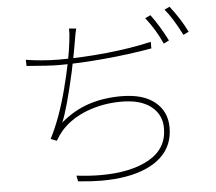

<svg xmlns="http://www.w3.org/2000/svg" viewBox="-57 -891 1115 990"><g transform="rotate(-5 500.0 -395.5)"><path d="M354 -691Q348 -651 325 -539Q282 -347 253 -280Q321 -338 398 -363.5Q475 -389 567 -389Q680 -389 741 -339.5Q802 -290 802 -207Q802 -136 766 -85.5Q730 -35 662 -5Q570 36 428 36Q382 36 308 29L302 -1Q371 7 428 7Q584 7 678.5 -46.5Q773 -100 773 -206Q773 -276 719 -318.5Q665 -361 566 -361Q471 -361 387.5 -329.5Q304 -298 251 -238Q231 -214 217 -189L186 -201Q239 -304 277 -450.5Q315 -597 326 -695Q331 -735 330 -760L367 -757Q361 -735 354 -691ZM266 -605Q386 -605 510.5 -617.5Q635 -630 744 -655V-621Q625 -600 497 -588.5Q369 -577 267 -577Q207 -577 95 -587L94 -619Q127 -613 176 -609Q225 -605 266 -605ZM838 -654 810 -640Q777 -714 726 -779L754 -792Q798 -733 838 -654ZM943 -690 915 -676Q869 -767 829 -814L856 -827Q909 -759 943 -690Z"/></g></svg>

Font: Merged Yaku Han JP Thin
Style: Regular
Weight: 250
Designer: Ryoko NISHIZUKA 西塚涼子 (kana, bopomofo & ideographs); Paul D. Hunt (Latin, Greek & Cyrillic); Sandoll Communications 산돌커뮤니
Foundry: Adobe
Version: Version 2.004